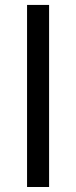

<svg xmlns="http://www.w3.org/2000/svg" viewBox="-20 -747 304 767"><path d="M176.1 -727.3H88.1V0H176.1Z"/></svg>

Font: Margiela Sans
Style: Regular
Weight: 400
Designer: Stefan Endress, Andreas Faust
Version: Version 1.100;FEAKit 1.0